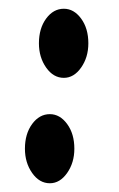

<svg xmlns="http://www.w3.org/2000/svg" viewBox="-20 -453 271 439"><path d="M37 -113Q37 -147 53.5 -169.5Q70 -192 94 -192Q117 -192 133.5 -169.5Q150 -147 150 -113Q150 -81 133.5 -57.5Q117 -34 94 -34Q70 -34 53.5 -57.5Q37 -81 37 -113ZM69 -354Q69 -388 85.5 -410.5Q102 -433 126 -433Q149 -433 165.5 -410.5Q182 -388 182 -354Q182 -322 165.5 -298.5Q149 -275 126 -275Q102 -275 85.5 -298.5Q69 -322 69 -354Z"/></svg>

Font: Zhi Mang Xing
Style: Regular
Weight: 400
Designer: ZhongQi
Foundry: ZhongQi
Version: Version 2.001